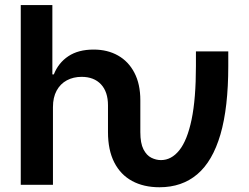

<svg xmlns="http://www.w3.org/2000/svg" viewBox="-20 -748 1008 777"><path d="M625.5 9.8Q561.5 9.8 514.6 -15.6Q467.8 -41 442.4 -90.8Q417 -140.6 417 -213.4V-321.8Q417 -376.5 388.7 -406.7Q360.4 -437 310.1 -437Q276.9 -437 250.5 -422.9Q224.1 -408.7 209.2 -381.3Q194.3 -354 194.3 -314.5V0H64V-727.5H191.9V-446.8H197.8Q216.3 -493.7 256.6 -520.5Q296.9 -547.4 358.9 -547.4Q415 -547.4 457.5 -523.4Q500 -499.5 523.9 -453.6Q547.9 -407.7 547.9 -342.3V-213.4Q547.9 -168.5 560.5 -143.8Q573.2 -119.1 592.5 -109.6Q611.8 -100.1 631.3 -100.1Q673.8 -100.1 705.8 -140.1Q737.8 -180.2 755.4 -264.4Q772.9 -348.6 772.9 -481V-540H903.8V-481Q903.8 -312.5 872.1 -203.9Q840.3 -95.2 778.3 -42.7Q716.3 9.8 625.5 9.8Z"/></svg>

Font: V-Inter
Style: SemiBold-600
Weight: 600
Designer: Rasmus Andersson
Foundry: rsms
Version: Version 4.000;git-4146feb